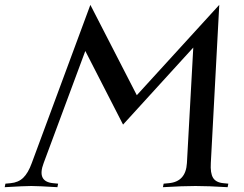

<svg xmlns="http://www.w3.org/2000/svg" viewBox="-44 -777 1014 797"><path d="M523.9 -381.8 866.2 -756.8 831.1 -100.1Q828.6 -58.6 840.3 -39.1Q852.1 -19.5 883.3 -16.6L903.8 -14.6L900.9 0Q819.8 -4.9 767.6 -4.9Q714.8 -4.9 632.3 0L635.3 -14.6L656.7 -16.6Q727.5 -22.9 731.9 -100.1L758.3 -579.6L466.8 -259.8L310.1 -565.4L137.2 -100.1Q107.9 -22.9 176.8 -16.6L197.3 -14.6L194.3 0Q113.3 -4.9 85.9 -4.9Q58.1 -4.9 -24.4 0L-21.5 -14.6L0 -16.6Q32.2 -19.5 52.5 -39.1Q72.8 -58.6 87.9 -100.1L331.1 -756.8Z"/></svg>

Font: Flanker
Style: Italic
Weight: 400
Italic angle: -12°
Designer: Flanker
Version: Version 2.027